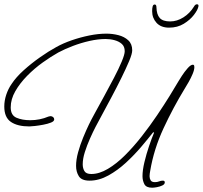

<svg xmlns="http://www.w3.org/2000/svg" viewBox="-26 -845 946 896"><path d="M684 31Q656 31 647.5 14Q639 -3 639 -23Q639 -51 648 -88.5Q657 -126 669.5 -163Q682 -200 693 -226L689 -228Q667 -200 634.5 -161.5Q602 -123 562.5 -86.5Q523 -50 479.5 -26Q436 -2 392 -2Q355 -2 342 -22.5Q329 -43 329 -71Q329 -100 338.5 -134.5Q348 -169 362 -203Q376 -237 389 -264Q398 -283 417.5 -318.5Q437 -354 460.5 -397Q484 -440 506 -482Q528 -524 542 -557.5Q556 -591 556 -606Q556 -628 542.5 -640Q529 -652 508.5 -657.5Q488 -663 467 -663Q432 -663 392 -654Q352 -645 314 -630.5Q276 -616 246 -600Q212 -581 173.5 -553.5Q135 -526 101 -491.5Q67 -457 45.5 -419.5Q24 -382 24 -344Q24 -307 51 -295.5Q78 -284 115 -284Q160 -284 200 -301Q206 -303 209 -303Q217 -303 222 -298.5Q227 -294 227 -288Q227 -279 212 -273Q197 -267 176 -263Q155 -259 136.5 -257Q118 -255 111 -255Q56 -255 25 -276Q-6 -297 -6 -348Q-6 -375 3 -402.5Q12 -430 28 -453Q49 -485 84.5 -517Q120 -549 160.5 -577.5Q201 -606 236 -625Q268 -643 308.5 -657Q349 -671 391 -679.5Q433 -688 471 -688Q499 -688 526.5 -681Q554 -674 572.5 -657Q591 -640 591 -610Q591 -594 576.5 -559.5Q562 -525 540 -480.5Q518 -436 494 -391Q470 -346 450 -309Q430 -272 420 -253Q408 -230 394 -198.5Q380 -167 370 -135.5Q360 -104 360 -78Q360 -60 368 -46.5Q376 -33 400 -33Q437 -33 477.5 -57Q518 -81 558 -121Q598 -161 636 -209.5Q674 -258 707 -307Q740 -356 766 -398Q792 -440 807 -466Q811 -473 823 -491.5Q835 -510 849.5 -526.5Q864 -543 874 -543Q879 -543 880 -539Q881 -535 881 -532Q881 -519 873 -500Q865 -481 854.5 -462.5Q844 -444 837 -433Q782 -343 737 -246Q692 -149 675 -48Q674 -42 673 -36Q672 -30 672 -23Q672 -12 677 -3.5Q682 5 697 5Q708 5 716.5 1.5Q725 -2 734 -2Q743 -2 743 6Q743 15 731.5 20.5Q720 26 706 28.5Q692 31 684 31ZM763 -716Q725 -716 704.5 -738.5Q684 -761 684 -793Q684 -807 686.5 -815.5Q689 -824 696 -824Q704 -824 704 -811Q705 -777 719.5 -761Q734 -745 768 -745Q800 -745 830 -764Q860 -783 879 -814Q885 -825 893 -825Q902 -825 900 -815Q897 -799 879 -775.5Q861 -752 831.5 -734Q802 -716 763 -716Z"/></svg>

Font: Ms Madi
Style: Regular
Weight: 400
Designer: Robert E. Leuschke
Foundry: Robert E. Leuschke
Version: Version 1.010; ttfautohint (v1.8.3)